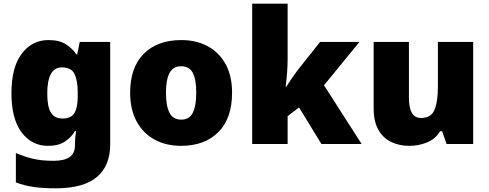

<svg xmlns="http://www.w3.org/2000/svg" viewBox="-20 -780 2649 1040"><path d="M243 -563Q301 -563 336.5 -540.5Q372 -518 394 -485H398L412 -553H577V1Q577 118 504.5 179Q432 240 282 240Q215 240 164 233Q113 226 66 208V49Q116 70 161 80.5Q206 91 271 91Q386 91 386 9V-1Q386 -30 392 -70H386Q367 -37 332 -13.5Q297 10 240 10Q152 10 97 -63Q42 -136 42 -276Q42 -416 98 -489.5Q154 -563 243 -563ZM315 -415Q236 -415 236 -273Q236 -201 256 -169.5Q276 -138 318 -138Q365 -138 383 -167.5Q401 -197 401 -256V-279Q401 -344 383.5 -379.5Q366 -415 315 -415Z M1237 -278Q1237 -139 1163 -64.5Q1089 10 960 10Q880 10 818 -23.5Q756 -57 720.5 -121.5Q685 -186 685 -278Q685 -415 759 -489Q833 -563 963 -563Q1043 -563 1104.5 -530Q1166 -497 1201.5 -433.5Q1237 -370 1237 -278ZM879 -278Q879 -207 898 -169.5Q917 -132 962 -132Q1006 -132 1024.5 -169.5Q1043 -207 1043 -278Q1043 -349 1024.5 -385Q1006 -421 961 -421Q918 -421 898.5 -385Q879 -349 879 -278Z M1538 -461Q1538 -427 1535 -386Q1532 -345 1527 -311H1531Q1542 -328 1559.5 -354Q1577 -380 1590 -397L1714 -553H1927L1735 -318L1939 0H1721L1600 -198L1538 -151V0H1346V-760H1538Z M2543 -553V0H2399L2375 -69H2364Q2338 -27 2293 -8.5Q2248 10 2197 10Q2143 10 2099 -11Q2055 -32 2029.5 -77Q2004 -122 2004 -193V-553H2195V-251Q2195 -197 2210.5 -169Q2226 -141 2261 -141Q2315 -141 2333.5 -185Q2352 -229 2352 -311V-553Z"/></svg>

Font: Noto Sans Ethiopic Black
Style: Regular
Weight: 900
Designer: Monotype Design Team
Foundry: Monotype Imaging Inc.
Version: Version 2.102; ttfautohint (v1.8.4.7-5d5b)